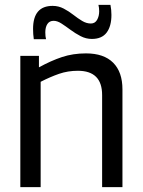

<svg xmlns="http://www.w3.org/2000/svg" viewBox="-20 -764 583 784"><path d="M63 0V-536H139V-489Q188 -516 233 -531Q278 -546 331 -546Q404 -546 442 -508Q480 -470 480 -399V0H397V-376Q397 -475 298 -475Q257 -475 221 -462.5Q185 -450 146 -430V0ZM118 -604Q115 -624 115 -646Q115 -740 195 -740Q219 -740 240 -729Q261 -718 279.5 -703.5Q298 -689 315.5 -678.5Q333 -668 351 -668Q368 -668 376.5 -683Q385 -698 385 -718Q385 -732 382 -744H431Q435 -724 435 -703Q435 -657 415.5 -631Q396 -605 355 -605Q331 -605 309 -616.5Q287 -628 267.5 -642.5Q248 -657 231 -668Q214 -679 199 -679Q182 -679 173.5 -666Q165 -653 165 -632Q165 -615 168 -604Z"/></svg>

Font: Georama
Style: Regular
Weight: 400
Designer: Jean-Baptiste Levee
Foundry: Production Type
Version: Version 1.000